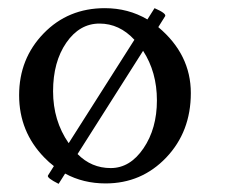

<svg xmlns="http://www.w3.org/2000/svg" viewBox="-20 -447 561 475"><path d="M334 -321.3 171.9 -65.9Q206.1 -31.2 253.9 -31.2Q301.8 -31.2 335 -80.1Q368.2 -128.9 368.2 -198.7Q368.2 -268.6 334 -321.3ZM241.2 6.8Q186 6.8 141.1 -17.6L125 7.8Q95.7 -6.8 98.6 -12.7L113.3 -36.1Q101.1 -45.4 89.8 -57.1Q27.3 -121.1 27.3 -211.4Q27.3 -301.8 87.9 -364.3Q148.4 -426.8 239.3 -426.8Q297.4 -426.8 344.7 -398.9L362.3 -426.8Q391.6 -414.1 388.7 -407.2L371.6 -379.9Q452.1 -312.5 452.1 -216.8Q452.1 -121.1 391.1 -57.1Q330.1 6.8 241.2 6.8ZM149.9 -92.8 312.5 -348.6Q275.4 -388.7 226.1 -388.7Q176.8 -388.7 144 -341.3Q111.3 -293.9 111.3 -221.2Q111.3 -148.4 149.9 -92.8Z"/></svg>

Font: CrimsonText-Roman
Style: Roman
Weight: 400
Version: Version 0.13